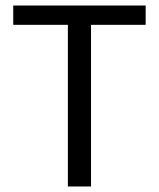

<svg xmlns="http://www.w3.org/2000/svg" viewBox="-20 -676 576 696"><path d="M226 0V-586H28V-656H508V-586H310V0Z"/></svg>

Font: TypoPRO Source Sans Pro
Style: Regular
Weight: 400
Designer: Paul D. Hunt
Foundry: Adobe Systems Incorporated
Version: Version 2.020;PS 2.000;hotconv 1.0.86;makeotf.lib2.5.63406